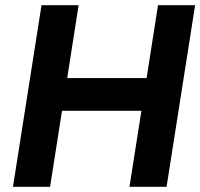

<svg xmlns="http://www.w3.org/2000/svg" viewBox="-20 -720 772 740"><path d="M30 0 140 -700H283L239 -419H545L589 -700H732L622 0H479L525 -293H219L173 0Z"/></svg>

Font: MuseoModerno Thin SemiBold
Style: Italic
Weight: 600
Italic angle: -9°
Version: Version 1.003